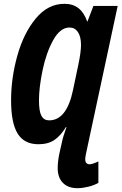

<svg xmlns="http://www.w3.org/2000/svg" viewBox="-20 -745 636 1005"><path d="M282 135Q282 98 292 53L304 0Q308 -23 328 -80H325Q298 -35 265 -12.5Q232 10 181 10Q107 10 72.5 -45.5Q38 -101 38 -220Q38 -337 71 -454.5Q104 -572 167.5 -648.5Q231 -725 317 -725Q362 -725 391 -702Q420 -679 436 -633H438L469 -714H596L430 60Q426 80 426 90Q426 101 432 108Q438 115 448 115Q463 115 495 100V212Q473 225 442 232.5Q411 240 386 240Q336 240 309 212Q282 184 282 135ZM362 -273 390 -406Q404 -472 404 -510Q404 -553 388 -577Q372 -601 344 -601Q295 -601 258.5 -535Q222 -469 203 -378Q184 -287 184 -220Q184 -162 197 -138.5Q210 -115 237 -115Q329 -115 362 -273Z"/></svg>

Font: Noto Sans Display Ex Bold Cond
Style: Italic
Weight: 800
Width: 3
Italic angle: -12°
Designer: Monotype Design team
Foundry: Monotype Imaging Inc.
Version: Version 1.000